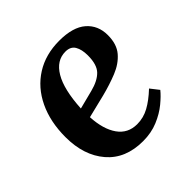

<svg xmlns="http://www.w3.org/2000/svg" viewBox="-145 -654 795 795"><g transform="rotate(-45 252.5 -256.0)"><path d="M307 -526Q387 -526 426.5 -491.5Q466 -457 466 -400Q466 -347 439.5 -316Q413 -285 369.5 -267.5Q326 -250 275 -237L173 -212Q177 -138 207 -95.5Q237 -53 291 -53Q328 -53 361 -71Q394 -89 430 -123L459 -86Q443 -66 414.5 -42.5Q386 -19 346.5 -2.5Q307 14 259 14Q156 14 99.5 -52Q43 -118 43 -225Q43 -315 75.5 -383Q108 -451 167.5 -488.5Q227 -526 307 -526ZM348 -399Q348 -434 335.5 -455Q323 -476 293 -476Q241 -476 209.5 -423Q178 -370 172 -264L254 -285Q301 -297 324.5 -321Q348 -345 348 -399Z"/></g></svg>

Font: Literata 36pt SemiBold
Style: Italic
Weight: 600
Italic angle: -2°
Designer: Latin by Veronika Burian and Jose Scaglione. Greek by Irene Vlachou. Cyrillic by Vera Evstafieva
Foundry: TypeTogether
Version: Version 3.002